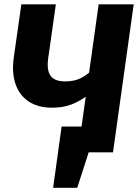

<svg xmlns="http://www.w3.org/2000/svg" viewBox="-20 -714 650 900"><path d="M224.3 -209.2Q157.8 -209.2 114.2 -238.4Q70.5 -267.7 52.7 -320.4Q34.8 -373.1 44.4 -443.3L80.1 -693.6H241.8L206.1 -442.3Q198 -385.7 216.8 -359.1Q235.5 -332.5 284.8 -332.5Q327.6 -332.5 356.4 -346.6Q385.2 -360.8 407 -382L398 -272.4Q356 -239.9 315.6 -224.6Q275.1 -209.2 224.3 -209.2ZM342 166.3H229L268.8 -120.9H426L442.9 0H395.7ZM509.7 0H345.4L442.4 -693.6H606.7Z"/></svg>

Font: Fira Sans Variable
Style: Italic
Weight: 397
Italic angle: -8°
Designer: Carrois Corporate & Edenspiekermann AG
Foundry: Carrois Corporate GbR & Edenspiekermann AG
Version: Version 4.202